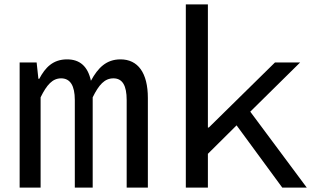

<svg xmlns="http://www.w3.org/2000/svg" viewBox="-20 -850 1440 870"><path d="M69 -567V0H164V-409C192 -466 218 -495 257 -495C298 -495 319 -462 319 -397V0H400V-409C428 -466 454 -495 494 -495C535 -495 554 -462 554 -397V0H650V-406C650 -520 605 -581 526 -581C462 -581 424 -543 392 -484C378 -549 342 -581 284 -581C220 -581 185 -544 158 -493H154L146 -567Z M1370 0 1114 -344 1340 -567H1226L926 -272H922V-830H822V0H922V-153L1052 -282L1259 0Z"/></svg>

Font: Kawkab Mono Light
Style: Bold
Weight: 400
Monospace: yes
Designer: Abdullah Arif
Foundry: Abdullah Arif
Version: Version 1.000;PS 000.500;hotconv 1.0.88;makeotf.lib2.5.64775